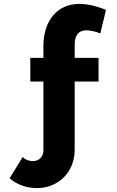

<svg xmlns="http://www.w3.org/2000/svg" viewBox="-20 -760 596 982"><path d="M29 152C67 185 117 202 169 202C277 202 362 122 362 5V-343H484V-464H362V-531C362 -579 382 -605 421 -605C443 -605 472 -598 493 -589L522 -709C475 -729 429 -740 385 -740C275 -740 202 -656 202 -525V-464H135V-343H202V9C202 42 179 64 149 64C129 64 109 57 96 43Z"/></svg>

Font: FIGSv2-sans-serif ExtraBold
Style: Regular
Weight: 800
Designer: Matt McInerney, Pablo Impallari, Rodrigo Fuenzalida,Mirko Velimirovic
Foundry: Matt McInerney, Pablo Impallari, Rodrigo Fuenzalida
Version: Version 4.021;hotconv 1.0.109;makeotfexe 2.5.65596